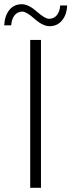

<svg xmlns="http://www.w3.org/2000/svg" viewBox="-21 -889 338 909"><path d="M214 -765Q182 -765 143 -799.5Q104 -834 85 -834Q62 -834 48 -816.5Q34 -799 32 -769H-1Q1 -814 23 -841.5Q45 -869 82 -869Q114 -869 153 -834.5Q192 -800 211 -800Q234 -800 248 -817Q262 -834 264 -863H297Q295 -819 272.5 -792Q250 -765 214 -765ZM122 0V-700H173V0Z"/></svg>

Font: mBank Light
Style: Regular
Weight: 300
Designer: Julieta Ulanovsky
Foundry: Julieta Ulanovsky
Version: Version 7.200;PS 007.200;hotconv 1.0.88;makeotf.lib2.5.64775